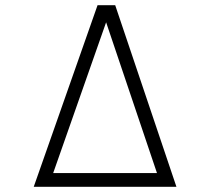

<svg xmlns="http://www.w3.org/2000/svg" viewBox="-20 -720 810 740"><path d="M110 0H660L424 -700H356ZM185 -53 389 -634 585 -53Z"/></svg>

Font: Uncut Sans Light
Style: Regular
Weight: 300
Designer: Kasper Nordkvist
Foundry: UNCUT.wtf
Version: Version 1.304;Glyphs 3.2 (3246)